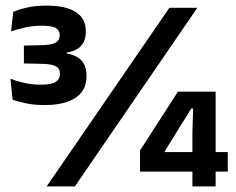

<svg xmlns="http://www.w3.org/2000/svg" viewBox="-20 -667 843 687"><path d="M139 -291Q103.5 -291 73.2 -297.2Q43 -303.5 25 -310.5L17.5 -385Q38.5 -377 66.5 -370.5Q94.5 -364 125 -364Q166 -364 180.2 -374.5Q194.5 -385 194.5 -401.5V-403.5Q194.5 -411.5 191.5 -418Q188.5 -424.5 181.8 -428.8Q175 -433 163.5 -435.5Q152 -438 134.5 -438.5L65.5 -440V-504L133 -505.5Q166 -506.5 179.8 -514.8Q193.5 -523 193.5 -539.5V-542Q193.5 -558 180 -566.5Q166.5 -575 130 -575Q96.5 -575 68 -568.2Q39.5 -561.5 19.5 -554.5L27.5 -624.5Q48 -633.5 77.8 -640.2Q107.5 -647 144.5 -647Q216 -647 251.5 -623.8Q287 -600.5 287 -556.5V-552.5Q287 -522.5 270.5 -503.5Q254 -484.5 218.5 -479V-469L214 -476.5Q253.5 -470.5 271.5 -450.5Q289.5 -430.5 289.5 -396.5V-391.5Q289.5 -362 273.5 -339.2Q257.5 -316.5 224 -303.8Q190.5 -291 139 -291ZM147 0 586 -639H686L248 0ZM668.5 0V-191.5L671 -279H664.5L570 -126.5V-98.5L530.5 -123H795V-53H481V-128.5L616.5 -339H751.5V0Z"/></svg>

Font: Anek Latin SemiBold
Style: Regular
Weight: 600
Designer: Yesha Goshar
Foundry: Ek Type
Version: Version 1.003